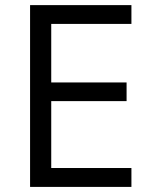

<svg xmlns="http://www.w3.org/2000/svg" viewBox="-20 -734 596 754"><path d="M496.1 0H98.1V-713.9H496.1V-640.1H181.2V-410.2H477.1V-336.9H181.2V-74.2H496.1Z"/></svg>

Font: f06900794
Style: Regular
Weight: 400
Foundry: Ascender Corporation
Version: Version 1.10